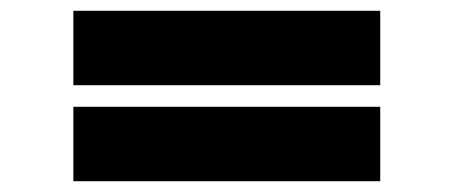

<svg xmlns="http://www.w3.org/2000/svg" viewBox="-20 -443 840 356"><path d="M116 -285V-423H685V-285ZM116 -107V-245H685V-107Z"/></svg>

Font: Panamera Black
Style: Regular
Weight: 900
Designer: Bastien Sozeau
Foundry: NBR — Bastien Sozeau
Version: Version 3.002; ttfautohint (v1.8.4.7-5d5b);gftools[0.9.33]